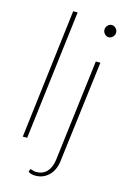

<svg xmlns="http://www.w3.org/2000/svg" viewBox="-135 -786 687 1035"><g transform="rotate(15 208.5 -268.5)"><path d="M52 0 139.5 -723H164.5L76.5 0ZM353 -493 282.5 77Q279.5 100.5 270.5 120.5Q261.5 140.5 247.2 155Q233 169.5 213.8 177.8Q194.5 186 171.5 186Q158.5 186 149.2 183.2Q140 180.5 131.5 175.5L134.5 163Q136.5 159 139.2 158.8Q142 158.5 145.8 160Q149.5 161.5 155.5 163.5Q161.5 165.5 170.5 165.5Q208 165.5 230 141.5Q252 117.5 257.5 77L327.5 -493ZM393 -671Q393 -657.5 382.8 -647.2Q372.5 -637 360.5 -637Q347.5 -637 337.8 -647.2Q328 -657.5 328 -671Q328 -685 337.8 -695.2Q347.5 -705.5 360.5 -705.5Q373 -705.5 383 -695.2Q393 -685 393 -671Z"/></g></svg>

Font: Lato ExtraLight
Style: Italic
Weight: 275
Italic angle: -7°
Designer: Lukasz Dziedzic with Adam Twardoch and Botio Nikoltchev
Foundry: tyPoland Lukasz Dziedzic
Version: Version 2.015; 2015-08-06; http://www.latofonts.com/